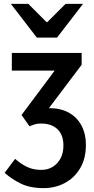

<svg xmlns="http://www.w3.org/2000/svg" viewBox="-20 -764 483 990"><path d="M206 206Q134 206 86 182Q38 158 4 127L58 55Q83 78 116 95Q149 112 193 112Q226 112 251.5 96.5Q277 81 292 53Q307 25 307 -14Q307 -68 276.5 -97.5Q246 -127 192 -127Q172 -127 160.5 -123.5Q149 -120 132 -113L91 -171L262 -400H41V-491H401V-430L232 -206Q292 -207 335 -183Q378 -159 400.5 -116Q423 -73 423 -18Q423 54 393 104Q363 154 313.5 180Q264 206 206 206ZM170 -570 36 -744H126L220 -650H224L318 -744H408L274 -570Z"/></svg>

Font: Source Sans 3 SemiBold
Style: Regular
Weight: 600
Designer: Paul D. Hunt
Foundry: Adobe
Version: Version 3.046;hotconv 1.0.118;makeotfexe 2.5.65603